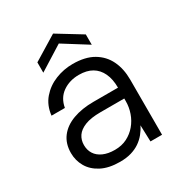

<svg xmlns="http://www.w3.org/2000/svg" viewBox="-165 -794 860 920"><g transform="rotate(-30 265.0 -334.5)"><path d="M234 12Q172 12 131 -9.5Q90 -31 70 -66Q50 -101 50 -142Q50 -194 77 -229.5Q104 -265 153 -283Q202 -301 266 -301H402Q402 -348 386.5 -381Q371 -414 342 -431Q313 -448 270 -448Q218 -448 180 -421.5Q142 -395 133 -344H59Q65 -398 96.5 -434.5Q128 -471 174 -489.5Q220 -508 270 -508Q339 -508 383.5 -482Q428 -456 450 -410.5Q472 -365 472 -305V0H408L405 -91Q395 -70 379.5 -51Q364 -32 343.5 -18Q323 -4 296 4Q269 12 234 12ZM241 -50Q279 -50 308.5 -65Q338 -80 359 -105Q380 -130 391 -161.5Q402 -193 402 -226V-241H271Q217 -241 184.5 -228Q152 -215 137.5 -193.5Q123 -172 123 -144Q123 -116 136.5 -95Q150 -74 176.5 -62Q203 -50 241 -50ZM128 -542V-599L262 -681L396 -599V-542L262 -626Z"/></g></svg>

Font: DM Sans 24pt Light
Style: Regular
Weight: 300
Designer: Colophon Foundry, Jonny Pinhorn
Foundry: Colophon Foundry
Version: Version 4.004;gftools[0.9.30]